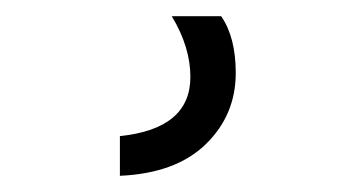

<svg xmlns="http://www.w3.org/2000/svg" viewBox="-20 31 440 237"><path d="M271 121Q271 173 234 209Q197 245 128 248V199Q215 190 215 126Q215 89 192 51H253Q271 77 271 121Z"/></svg>

Font: Hind Guntur Light
Style: Regular
Weight: 300
Designer: Manushi Parikh, Hitesh Malaviya
Foundry: Indian Type Foundry
Version: Version 1.002;PS 1.0;hotconv 1.0.86;makeotf.lib2.5.63406; tt